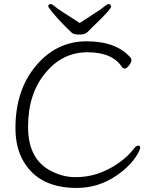

<svg xmlns="http://www.w3.org/2000/svg" viewBox="-20 -911 743 944"><path d="M656 -153Q622 -95 553 -48Q465 13 357 13Q172 13 96 -117Q56 -184 56 -282Q56 -468 157 -588Q258 -708 406 -708Q554 -708 624 -625Q626 -622 626 -613.5Q626 -605 614.5 -589.5Q603 -574 594 -574Q585 -574 580 -581Q533 -654 410 -654Q287 -654 204 -553Q118 -451 118 -287.5Q118 -124 236 -68Q291 -40 350.5 -40Q410 -40 461.5 -57.5Q513 -75 560.5 -107.5Q608 -140 640 -182Q650 -195 659.5 -195Q669 -195 669 -185Q669 -175 656 -153ZM217 -880Q217 -891 230 -891Q236 -891 250.5 -878.5Q265 -866 303.5 -842Q342 -818 372 -798Q403 -819 440.5 -842.5Q478 -866 492.5 -878.5Q507 -891 513 -891Q526 -891 526 -878Q526 -865 440 -783L412 -755Q399 -741 371.5 -741Q344 -741 334 -749Q265 -814 228 -863Q218 -876 217 -880Z"/></svg>

Font: ToneOZ-Pinyin-WenKai-Light
Style: Light
Weight: 300
Designer: Fontworks Inc.
Foundry: ToneOZ
Version: Version 0.240331